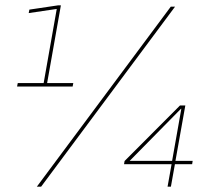

<svg xmlns="http://www.w3.org/2000/svg" viewBox="-20 -699 812 719"><path d="M44 -375H252L254.5 -388H156.5L208 -679H197.5L90 -663L87.5 -650L192.5 -665.5L143.5 -388H46.5ZM118 0H134L635.5 -674H619.5ZM607.5 0H620L635 -84H699.5L701.5 -96.5H637L674 -304H654L446.5 -96L444.5 -84H622.5ZM465.5 -96.5 657.5 -291.5H659L624.5 -96.5Z"/></svg>

Font: Anybody Thin
Style: Italic
Weight: 100
Italic angle: -10°
Designer: Tyler Finck
Foundry: Etcetera Type Company
Version: Version 1.114;gftools[0.9.25]